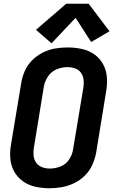

<svg xmlns="http://www.w3.org/2000/svg" viewBox="-20 -996 616 1024"><path d="M244 8Q277 8 310.5 2Q344 -4 376 -19.5Q408 -35 433.5 -60.5Q459 -86 473 -118Q487 -150 493 -183L546 -508Q553 -547 550 -584.5Q547 -622 529.5 -654Q512 -686 482.5 -706.5Q453 -727 416 -735Q379 -743 341 -743Q308 -743 274.5 -737.5Q241 -732 209 -716Q177 -700 151.5 -674.5Q126 -649 112 -617Q98 -585 93 -552L39 -227Q32 -189 35 -151Q38 -113 55.5 -81.5Q73 -50 102.5 -29Q132 -8 169 0Q206 8 244 8ZM246 -97Q224 -97 204 -104.5Q184 -112 172.5 -129Q161 -146 159 -167Q157 -188 161 -210L214 -535Q219 -563 236.5 -589Q254 -615 282.5 -626.5Q311 -638 339 -638Q361 -638 381 -631Q401 -624 412.5 -607Q424 -590 426 -568.5Q428 -547 424 -525L370 -201Q366 -172 349 -146Q332 -120 303.5 -108.5Q275 -97 246 -97ZM255 -765 383 -901 466 -772 564 -829 453 -976H333L172 -837Z"/></svg>

Font: Iosevka Sparkle Oblique
Style: Bold
Weight: 700
Italic angle: -9°
Designer: Belleve Invis
Foundry: Belleve Invis
Version: Version 4.5.0; ttfautohint (v1.8.3)